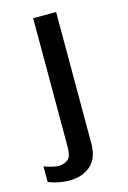

<svg xmlns="http://www.w3.org/2000/svg" viewBox="-154 -565 537 805"><g transform="rotate(-15 114.0 -162.5)"><path d="M44.5 186Q31 186 14 183.6Q-3 181.2 -18.5 177.2Q-34 173.2 -45.2 167.5V100Q-34 105 -14.1 110.1Q5.8 115.2 16.8 115.2Q37.8 115.2 55.8 103.4Q73.8 91.5 73.8 47.5V-511H173.5V58.5Q173.5 124 137.4 155Q101.2 186 44.5 186Z"/></g></svg>

Font: Chivo Medium
Style: Regular
Weight: 500
Designer: Hector Gatti
Foundry: Omnibus-Type
Version: Version 2.002